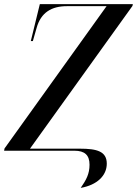

<svg xmlns="http://www.w3.org/2000/svg" viewBox="-48 -734 667 935"><path d="M345 181C425 167 472 121 472 63C472 3 424 -10 341 -10H98L597 -705L599 -714H146L102 -534H112L130 -597C151 -674 204 -704 278 -704H471L-26 -11L-28 0H315C364 0 388 21 388 68C388 113 372 142 345 181Z"/></svg>

Font: Noto Serif Display Condensed Medium
Style: Italic
Weight: 500
Width: 3
Italic angle: -12°
Designer: Monotype Design Team
Foundry: Monotype Imaging Inc.
Version: Version 2.009